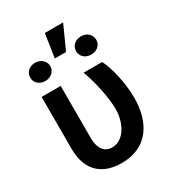

<svg xmlns="http://www.w3.org/2000/svg" viewBox="-203 -968 994 1095"><g transform="rotate(-30 293.5 -421.0)"><path d="M66.1 -545.5V-206C65.7 -56.5 150.2 9.9 275.2 9.9C448.9 9.9 521.3 -120 521.7 -277C521.3 -377.8 495 -485.8 464.8 -545.5H342.7C372.2 -464.5 395.6 -361.9 397.7 -277C397.7 -181.1 348 -94.5 271.3 -94.5C229.8 -94.5 191.8 -121.8 191.8 -204.5V-545.5ZM65 -672.6C64.6 -639.6 91.6 -613.3 130.7 -613.3C169.4 -613.3 196.7 -639.6 197.1 -672.6C196.7 -706 169.4 -733 130.7 -733C90.9 -733 64.6 -706 65 -672.6ZM241.1 -697.8H315L384.9 -852.3H264.2ZM366.8 -671.9C366.5 -639.2 393.5 -612.9 433.2 -612.9C471.6 -612.9 498.9 -638.5 499.3 -671.9C498.9 -706.7 471.6 -733 433.2 -733C393.5 -733 366.5 -706 366.8 -671.9Z"/></g></svg>

Font: Margiela Sans Semi Bold
Style: Regular
Weight: 600
Designer: Stefan Endress, Andreas Faust
Version: Version 1.100;FEAKit 1.0